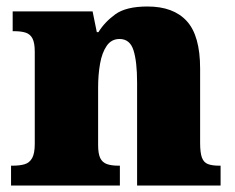

<svg xmlns="http://www.w3.org/2000/svg" viewBox="-20 -571 723 591"><path d="M14 0V-61H18Q41 -61 56 -65.5Q71 -70 79 -84.5Q87 -99 87 -128V-412Q87 -439 80 -452.5Q73 -466 59 -470.5Q45 -475 23 -475H19V-536H265L278 -472H283Q302 -503 335 -527Q368 -551 434 -551Q514 -551 555 -506Q596 -461 596 -360V-131Q596 -101 601.5 -86Q607 -71 620 -66Q633 -61 655 -61H659V0H402V-317Q402 -381 391 -416Q380 -451 348 -451Q323 -451 308.5 -430Q294 -409 288 -375Q282 -341 282 -301V-125Q282 -98 288.5 -84.5Q295 -71 309 -66Q323 -61 345 -61H349V0Z"/></svg>

Font: Noto Serif Khmer Black
Style: Regular
Weight: 900
Version: Version 2.003